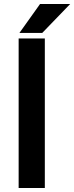

<svg xmlns="http://www.w3.org/2000/svg" viewBox="-20 -948 374 968"><path d="M74 -754H206V0H74ZM182 -928H334L193 -782H78Z"/></svg>

Font: AmikoBold
Style: Bold
Weight: 700
Designer: Pablo Impallari, Rodrigo Fuenzalida, Andres Torresi
Foundry: Impallari Type
Version: Version 1.000; ttfautohint (v1.3)